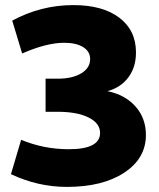

<svg xmlns="http://www.w3.org/2000/svg" viewBox="-20 -724 626 754"><path d="M243 10Q129 10 23 -40L63 -175Q152 -138 250 -138Q373 -138 373 -202Q373 -240 328 -262.5Q283 -285 207 -285H159V-415H207Q264 -415 299 -436Q334 -457 334 -492Q334 -522 306.5 -539Q279 -556 232 -556Q163 -556 67 -514L28 -643Q141 -704 268 -704Q383 -704 448.5 -654.5Q514 -605 514 -518Q514 -460 484 -420Q454 -380 402 -366Q471 -352 512 -306Q553 -260 553 -194Q553 -102 468 -46Q383 10 243 10Z"/></svg>

Font: Cantarell Extra Bold
Style: Regular
Weight: 800
Designer: Dave Crossland, Nikolaus Waxweiler, Florian Fecher, Jacques Le Bailly, Eben Sorkin, Alexei Vanyashin, Alexios Zavras, Em
Version: Version 0.303